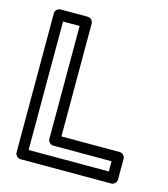

<svg xmlns="http://www.w3.org/2000/svg" viewBox="-106 -763 764 872"><g transform="rotate(15 276.0 -327.0)"><path d="M96 -25V-629H174V-98C174 -83 188 -73 199 -73H473V-25ZM46 0C46 11 56 25 71 25H498C509 25 523 15 523 0V-98C523 -109 513 -123 498 -123H224V-654C224 -665 214 -679 199 -679H71C60 -679 46 -669 46 -654Z"/></g></svg>

Font: Falling Sky
Style: ExtOu
Weight: 400
Designer: Paul D. Hunt
Foundry: Adobe Systems Incorporated
Version: Version 1.02